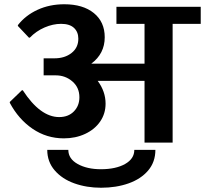

<svg xmlns="http://www.w3.org/2000/svg" viewBox="-20 -670 963 902"><path d="M923 -638V-558H791V0H659V-290H439Q476 -240 476 -183Q476 -136 450.5 -99Q425 -62 380 -41Q335 -20 280 -20Q199 -20 133 -65Q67 -110 26 -187V-191L83 -246H87Q169 -120 258 -120Q301 -120 327 -146.5Q353 -173 353 -213Q353 -259 320 -287.5Q287 -316 242 -316H185V-396H236Q284 -396 316 -421Q348 -446 348 -488Q348 -520 327.5 -539Q307 -558 267 -558Q229 -558 189.5 -541Q150 -524 120 -493H116L64 -548V-552Q100 -598 156.5 -624Q213 -650 282 -650Q370 -650 421 -608.5Q472 -567 472 -495Q472 -418 409 -371H659V-558H527V-638ZM202 34H301Q301 76 345 100.5Q389 125 454 125Q524 125 567.5 100.5Q611 76 611 34H710Q710 91 676 131Q642 171 584 191.5Q526 212 455 212Q387 212 329.5 191.5Q272 171 237 130.5Q202 90 202 34Z"/></svg>

Font: AmikoBold
Style: Bold
Weight: 700
Designer: Pablo Impallari, Rodrigo Fuenzalida, Andres Torresi
Foundry: Impallari Type
Version: Version 1.000; ttfautohint (v1.3)